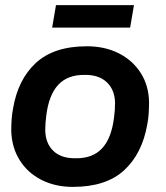

<svg xmlns="http://www.w3.org/2000/svg" viewBox="-20 -719 651 751"><path d="M265 12Q196 12 142 -15.5Q88 -43 57 -92.5Q26 -142 24 -207Q24 -230 25.5 -252Q27 -274 31 -294Q50 -408 120.5 -473Q191 -538 320 -538Q390 -538 444.5 -510.5Q499 -483 530.5 -433.5Q562 -384 563 -319Q563 -296 561.5 -274Q560 -252 556 -232Q536 -118 465.5 -53Q395 12 265 12ZM276 -100Q342 -99 379 -138.5Q416 -178 426 -259Q428 -274 429 -288Q430 -302 430 -317Q429 -368 397.5 -397.5Q366 -427 311 -426Q245 -427 208 -387.5Q171 -348 161 -267Q159 -252 158 -238Q157 -224 157 -209Q158 -158 189 -128.5Q220 -99 276 -100ZM184 -611 199 -699H504L489 -611Z"/></svg>

Font: Archivo VF Beta
Style: Italic
Weight: 400
Italic angle: -10°
Designer: Hector Gatti
Foundry: Omnibus-Type
Version: Version 1.002